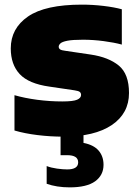

<svg xmlns="http://www.w3.org/2000/svg" viewBox="-20 -579 600 829"><path d="M253 11Q196.5 11 141.8 4.2Q87 -2.5 42.5 -15.5V-168Q86 -155.5 140.2 -148.2Q194.5 -141 249 -141Q296 -141 313 -148.5Q330 -156 330 -169Q330 -177.5 324.5 -182Q319 -186.5 302 -189L193.5 -205Q104 -217.5 65.2 -259Q26.5 -300.5 26.5 -370Q26.5 -456.5 101 -507.8Q175.5 -559 333.5 -559Q380 -559 426.5 -553.5Q473 -548 506 -539V-386.5Q473 -395.5 427.5 -401.5Q382 -407.5 338 -407.5Q293 -407.5 270.5 -403Q248 -398.5 240.8 -391.5Q233.5 -384.5 233.5 -377.5Q233.5 -370 239.5 -365.8Q245.5 -361.5 263 -359.5L371.5 -343.5Q449 -332 493 -295.8Q537 -259.5 537 -177.5Q537 -89.5 462.8 -39.2Q388.5 11 253 11ZM281 230Q252.5 230 227.5 226Q202.5 222 181.5 214.5V138Q201 145.5 226.2 149Q251.5 152.5 270 152.5Q317.5 152.5 317.5 122Q317.5 91 270 91H241.5V-10H340.5V38Q384.5 46.5 405.8 71.2Q427 96 427 132.5Q427 177.5 390.8 203.8Q354.5 230 281 230Z"/></svg>

Font: Encode Sans Semi Expanded Black
Style: Regular
Weight: 900
Width: 6
Designer: Multiple Designers
Foundry: Impallari Type
Version: Version 3.000; ttfautohint (v1.8.3) -l 8 -r 50 -G 200 -x 14 